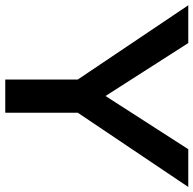

<svg xmlns="http://www.w3.org/2000/svg" viewBox="-62 -730 752 747"><g transform="rotate(90 314.5 -356.0)"><path d="M379 -282V0H250V-282L-39 -712H108L314 -390L521 -712H668Z"/></g></svg>

Font: Muli
Style: Bold
Weight: 700
Designer: Vernon Adams
Foundry: Vernon Adams
Version: Version 2.001